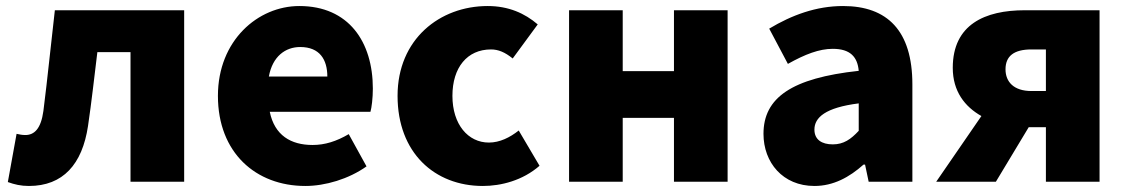

<svg xmlns="http://www.w3.org/2000/svg" viewBox="-20 -603 3739 637"><path d="M76 14C189 14 253 -58 272 -185C284 -266 293 -349 303 -430H413V0H591V-569H162C149 -458 138 -345 124 -235C116 -176 94 -155 64 -155C53 -155 44 -157 35 -159L6 1C28 9 49 14 76 14Z M993 14C1059 14 1137 -9 1196 -51L1137 -158C1096 -134 1058 -122 1017 -122C945 -122 891 -154 875 -232H1209C1213 -246 1217 -277 1217 -309C1217 -464 1137 -583 973 -583C836 -583 703 -469 703 -285C703 -96 829 14 993 14ZM872 -349C884 -416 927 -447 976 -447C1041 -447 1066 -405 1066 -349Z M1582 14C1642 14 1714 -4 1770 -53L1701 -170C1672 -147 1638 -130 1602 -130C1533 -130 1481 -190 1481 -285C1481 -379 1530 -439 1609 -439C1633 -439 1655 -430 1681 -409L1764 -522C1721 -559 1667 -583 1598 -583C1439 -583 1299 -473 1299 -285C1299 -96 1422 14 1582 14Z M1868 0H2046V-212H2216V0H2394V-569H2216V-367H2046V-569H1868Z M2682 14C2745 14 2798 -15 2845 -57H2850L2862 0H3007V-323C3007 -501 2924 -583 2777 -583C2688 -583 2607 -553 2532 -508L2594 -391C2651 -423 2698 -441 2743 -441C2801 -441 2825 -414 2829 -368C2607 -344 2513 -279 2513 -159C2513 -64 2577 14 2682 14ZM2743 -124C2706 -124 2682 -140 2682 -173C2682 -213 2718 -246 2829 -260V-169C2803 -141 2779 -124 2743 -124Z M3402 -301C3344 -301 3316 -331 3316 -373C3316 -417 3344 -439 3402 -439H3450V-301ZM3086 0H3284L3393 -181H3450V0H3628V-569H3380C3248 -569 3141 -522 3141 -378C3141 -300 3181 -249 3236 -218Z"/></svg>

Font: ChiuKong Gothic MN Heavy
Style: Regular
Weight: 900
Designer: Ryoko NISHIZUKA 西塚涼子 (kana, bopomofo & ideographs); Paul D. Hunt (Latin, Greek & Cyrillic); Sandoll Communications 산돌커뮤니
Foundry: Adobe
Version: Version 1.300